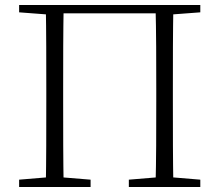

<svg xmlns="http://www.w3.org/2000/svg" viewBox="-20 -743 872 763"><path d="M162 0H233C231 -110 231 -215 231 -341V-390C231 -502 231 -614 233 -723H162C164 -613 164 -502 164 -390V-341C164 -215 164 -110 162 0ZM598 0H669C667 -110 667 -215 667 -341V-390C667 -502 667 -614 669 -723H598C601 -613 601 -502 601 -390V-341C601 -215 601 -110 598 0ZM56 0H340V-29L206 -40H188L56 -29ZM492 0H776V-29L644 -40H625L492 -29ZM56 -694 188 -684H198V-723H56ZM634 -684H643L776 -694V-723H634ZM198 -690H634V-723H198Z"/></svg>

Font: Source Han Serif CN VF
Style: Regular
Weight: 250
Designer: Ryoko NISHIZUKA 西塚涼子 (kana & ideographs); Frank Grießhammer (Latin, Greek & Cyrillic); Wenlong ZHANG 张文龙 (bopomofo); San
Foundry: Adobe
Version: Version 2.002;hotconv 1.1.0;makeotfexe 2.6.0